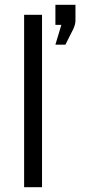

<svg xmlns="http://www.w3.org/2000/svg" viewBox="-20 -784 395 804"><path d="M81 0V-722H156V0ZM212 -597 237 -680H212V-764H296V-695Q295 -685 292.5 -677Q290 -669 287 -662.5Q284 -656 274 -637Q264 -618 254 -597Z"/></svg>

Font: CMU Sans Serif
Style: Medium
Weight: 500
Version: Version 0.7.0